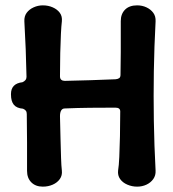

<svg xmlns="http://www.w3.org/2000/svg" viewBox="-20 -692 646 717"><path d="M140 5Q113 5 97 -11Q81 -27 81 -54Q81 -109 81 -160.5Q81 -212 80 -266Q80 -274 76.5 -278.5Q73 -283 66 -286Q42 -288 31.5 -301Q21 -314 21 -339V-341Q21 -380 64 -385Q71 -388 75 -393Q79 -398 79 -405Q78 -458 76 -508.5Q74 -559 71 -612Q70 -631 79.5 -644Q89 -657 105.5 -664.5Q122 -672 140 -672Q160 -672 177 -664.5Q194 -657 203.5 -644Q213 -631 211 -612Q209 -596 207.5 -565.5Q206 -535 205 -494Q204 -453 204 -407Q204 -398 209 -394Q214 -390 222 -390Q270 -391 317.5 -392.5Q365 -394 412 -396Q421 -397 425.5 -400.5Q430 -404 430 -413Q431 -458 431 -497Q431 -536 431 -566Q431 -596 431 -613Q431 -640 447 -656Q463 -672 492 -672Q511 -672 527 -664.5Q543 -657 552.5 -644Q562 -631 561 -612Q556 -518 554.5 -426Q553 -334 554.5 -241.5Q556 -149 561 -55Q562 -37 552.5 -23.5Q543 -10 527 -2.5Q511 5 492 5Q473 5 455.5 -2.5Q438 -10 428.5 -23.5Q419 -37 421 -55Q424 -73 425.5 -106Q427 -139 428 -183.5Q429 -228 429 -276Q429 -283 424.5 -286.5Q420 -290 411 -290Q363 -290 316 -289.5Q269 -289 222 -287Q213 -287 208.5 -279.5Q204 -272 204 -258Q205 -214 206 -173.5Q207 -133 208 -102.5Q209 -72 211 -55Q213 -37 203.5 -23.5Q194 -10 177 -2.5Q160 5 140 5Z"/></svg>

Font: Winky Sans Medium
Style: Regular
Weight: 500
Designer: Simon Atzbach
Foundry: typofactur
Version: Version 1.205